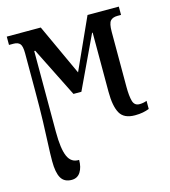

<svg xmlns="http://www.w3.org/2000/svg" viewBox="-114 -628 851 960"><g transform="rotate(-15 311.0 -148.0)"><path d="M139 240Q101 240 84.5 212Q68 184 68 125Q68 85 70.5 35.5Q73 -14 75 -80Q77 -146 77 -237V-432Q77 -469 66.5 -481Q56 -493 33 -493H10V-536H186L308 -271L428 -536H590V-493H571Q547 -493 535 -480Q523 -467 523 -423V-139Q523 -91 530.5 -64.5Q538 -38 564 -38Q584 -38 602 -45V-3Q587 3 569 6.5Q551 10 528 10Q471 10 450.5 -27Q430 -64 430 -138V-444H427L299 -173H258L129 -431H124V-12Q124 75 141.5 115Q159 155 200 153Q200 191 184.5 215.5Q169 240 139 240Z"/></g></svg>

Font: Noto Serif ExtraCondensed Medium
Style: Regular
Weight: 500
Width: 2
Designer: Monotype Design Team
Foundry: Monotype Imaging Inc.
Version: Version 2.015